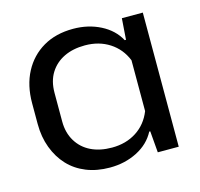

<svg xmlns="http://www.w3.org/2000/svg" viewBox="-85 -625 757 726"><g transform="rotate(-15 294.0 -262.5)"><path d="M260 9Q209 9 168 -7.5Q127 -24 98.5 -54.5Q70 -85 54 -127.5Q38 -170 38 -221V-302Q38 -372 65.5 -424Q93 -476 142.5 -505Q192 -534 260 -534Q319 -534 367 -509.5Q415 -485 438 -442H443L449 -525H531V0H449L442 -84H438Q415 -40 367 -15.5Q319 9 260 9ZM287 -62Q342 -62 383 -88.5Q424 -115 443 -163V-362Q424 -409 383 -435.5Q342 -462 287 -462Q240 -462 205 -445Q170 -428 150 -396Q130 -364 130 -318V-206Q130 -162 150 -129Q170 -96 205 -79Q240 -62 287 -62Z"/></g></svg>

Font: Hubot Sans Condensed ExtraLight
Style: Regular
Weight: 400
Version: Version 2.000